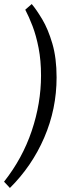

<svg xmlns="http://www.w3.org/2000/svg" viewBox="-47 -727 338 950"><path d="M110 -707Q133 -680 162 -631.5Q191 -583 212 -511.5Q233 -440 233 -344Q233 -188 172 -46.5Q111 95 2 203L-27 172Q64 57 110 -79.5Q156 -216 156 -353Q156 -428 144 -489.5Q132 -551 114 -598Q96 -645 78 -679Z"/></svg>

Font: Yrsa
Style: Italic
Weight: 400
Italic angle: -7.10001°
Designer: Anna Giedrys (Yrsa+Rasa design), David Brezina (Yrsa art-direction, Rasa art-direction, design)
Foundry: Rosetta Type Foundry
Version: Version 2.004